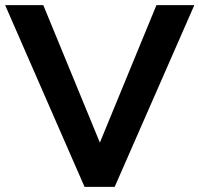

<svg xmlns="http://www.w3.org/2000/svg" viewBox="-26 -725 774 745"><path d="M302 0 -6 -705H142L363 -168H360L581 -705H728L419 0Z"/></svg>

Font: Nunito Sans 7pt
Style: Bold
Weight: 700
Designer: Vernon Adams
Foundry: Vernon Adams
Version: Version 3.101;gftools[0.9.27]